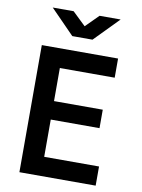

<svg xmlns="http://www.w3.org/2000/svg" viewBox="-101 -1018 802 1086"><g transform="rotate(10 300.0 -475.0)"><path d="M88 0V-730H526V-620H211V-430H491V-324H211V-110H526V0ZM249 -810 112 -950H232L308 -877L381 -950H502L365 -810Z"/></g></svg>

Font: JetBrains Mono NL
Style: Bold
Weight: 700
Monospace: yes
Designer: Philipp Nurullin, Konstantin Bulenkov
Foundry: JetBrains
Version: Version 2.305; ttfautohint (v1.8.4.7-5d5b)